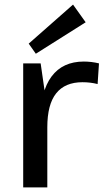

<svg xmlns="http://www.w3.org/2000/svg" viewBox="-20 -816 451 836"><path d="M81 -540H157L186 -339V0H81ZM156 -292Q156 -418 204.5 -483Q253 -548 345 -548Q361 -548 378 -546Q395 -544 411 -540L405 -450Q374 -458 339 -458Q263 -458 224.5 -409.5Q186 -361 186 -262ZM353 -719 136 -582 105 -626 298 -796Z"/></svg>

Font: Pathway Extreme Medium
Style: Regular
Weight: 500
Designer: Eduardo Rodriguez Tunni
Foundry: Eduardo Rodriguez Tunni
Version: Version 1.001;gftools[0.9.26]